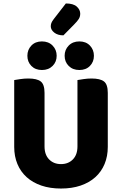

<svg xmlns="http://www.w3.org/2000/svg" viewBox="-20 -1070 704 1108"><path d="M332 18Q269 18 219 1Q169 -16 134 -47.5Q99 -79 80.5 -123.5Q62 -168 62 -222V-608Q74 -610 97 -613.5Q120 -617 143 -617Q193 -617 215 -600Q237 -583 237 -534V-225Q237 -177 263.5 -150Q290 -123 332 -123Q374 -123 400.5 -150Q427 -177 427 -225V-608Q439 -610 462 -613.5Q485 -617 508 -617Q558 -617 580 -600Q602 -583 602 -534V-222Q602 -168 583.5 -123.5Q565 -79 530 -47.5Q495 -16 445 1Q395 18 332 18ZM307 -748Q307 -713 283.5 -689.5Q260 -666 222 -666Q184 -666 161 -689.5Q138 -713 138 -748Q138 -783 161 -807Q184 -831 222 -831Q260 -831 283.5 -807Q307 -783 307 -748ZM522 -748Q522 -713 499 -689.5Q476 -666 438 -666Q400 -666 376.5 -689.5Q353 -713 353 -748Q353 -783 376.5 -807Q400 -831 438 -831Q476 -831 499 -807Q522 -783 522 -748ZM360 -1050Q403 -1050 423 -1032Q443 -1014 443 -991Q443 -974 434.5 -960.5Q426 -947 408 -929L346 -866Q313 -866 293 -882Q273 -898 273 -918Q273 -928 276.5 -937.5Q280 -947 291 -961Z"/></svg>

Font: Baloo Tammudu 2 ExtraBold
Style: Regular
Weight: 800
Designer: Maithili Shingre, Omkar Shende and Ek Type
Foundry: Ek Type
Version: Version 1.640;hotconv 1.0.111;makeotfexe 2.5.65597; ttfautoh